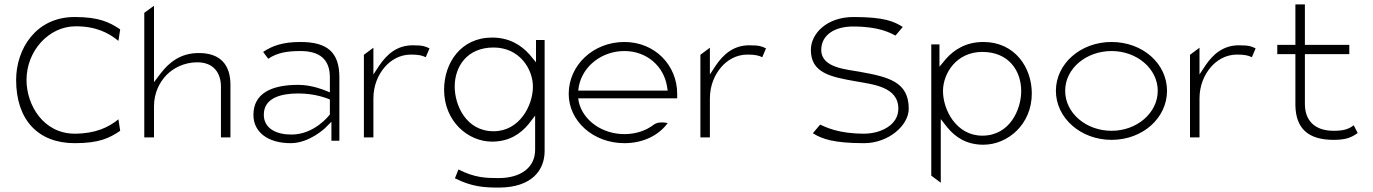

<svg xmlns="http://www.w3.org/2000/svg" viewBox="-20 -652 6212 869"><path d="M53 -290C53 -110 152 -4 318 -4C427 -4 474 -26 524 -60L516 -112C472 -76 412 -47 318 -47C177 -47 100 -176 100 -290C100 -421 200 -533 323 -533C415 -533 472 -503 516 -467L524 -519C475 -552 427 -575 318 -575C141 -575 53 -429 53 -290Z M633 -30H677V-171C677 -230 701 -279 734 -313C764 -343 812 -370 873 -370C949 -370 980 -319 980 -260V-30H1023V-268C1023 -357 979 -412 880 -412C798 -412 747 -371 708 -321L677 -280V-626L633 -594Z M1127 -132C1127 -55 1191 -4 1296 -4C1380 -4 1451 -72 1451 -72L1480 -101V-15H1516V-302C1516 -414 1463 -462 1340 -462C1260 -462 1213 -445 1171 -417L1194 -386C1234 -413 1278 -421 1340 -421C1425 -421 1473 -385 1473 -302V-234L1448 -244C1448 -244 1391 -268 1330 -268C1208 -268 1127 -229 1127 -132ZM1174 -133C1174 -211 1256 -229 1330 -229C1408 -229 1459 -207 1473 -202V-134C1470 -130 1404 -43 1299 -43C1231 -43 1174 -70 1174 -133Z M1627 -30H1670V-206C1670 -266 1692 -314 1721 -348C1747 -378 1787 -405 1840 -405C1874 -405 1891 -401 1907 -393L1924 -433C1905 -442 1895 -447 1848 -447C1777 -447 1731 -406 1697 -356L1670 -315V-436L1627 -404Z M1990 -246C1990 -103 2098 -11 2207 -11C2284 -11 2336 -46 2373 -91L2402 -129V26C2402 107 2336 154 2237 154C2181 154 2129 153 2055 115L2039 155C2115 193 2170 197 2237 197C2387 197 2445 118 2445 32V-471H2406V-370L2377 -405C2339 -448 2285 -482 2207 -482C2066 -482 1990 -367 1990 -246ZM2038 -260C2038 -350 2093 -437 2214 -437C2332 -437 2392 -339 2392 -260C2392 -175 2332 -58 2214 -58C2089 -58 2038 -177 2038 -260Z M2554 -227C2554 -104 2665 -4 2806 -4C2891 -4 2961 -39 3002 -95C2983 -99 2955 -101 2938 -87C2904 -61 2858 -45 2806 -45C2706 -45 2620 -106 2600 -189L2597 -207H3045V-227C3045 -357 2944 -462 2806 -462C2665 -462 2554 -357 2554 -227ZM2597 -242 2600 -262C2618 -354 2705 -421 2806 -421C2907 -421 2984 -353 2999 -261L3002 -242Z M3150 -30H3193V-206C3193 -266 3215 -314 3244 -348C3270 -378 3310 -405 3363 -405C3397 -405 3414 -401 3430 -393L3447 -433C3428 -442 3418 -447 3371 -447C3300 -447 3254 -406 3220 -356L3193 -315V-436L3150 -404Z M3650 -426C3650 -322 3739 -304 3853 -284C3930 -270 4046 -260 4046 -160C4046 -84 3963 -47 3891 -47C3773 -47 3717 -77 3692 -88L3659 -49C3699 -24 3750 -4 3891 -4C4001 -4 4093 -84 4093 -160C4093 -283 3999 -304 3872 -327C3816 -338 3697 -343 3697 -426C3697 -497 3763 -533 3843 -532C3961 -532 4011 -502 4033 -491L4066 -530C4026 -555 3983 -575 3843 -575C3722 -575 3650 -500 3650 -426Z M4195 143 4238 175V-113L4267 -76C4304 -31 4354 3 4431 3C4540 3 4650 -88 4650 -229C4650 -348 4572 -462 4431 -462C4353 -462 4299 -428 4261 -385L4232 -350V-451H4195ZM4248 -240C4248 -319 4308 -417 4426 -417C4547 -417 4602 -330 4602 -240C4602 -157 4551 -38 4426 -38C4308 -38 4248 -155 4248 -240Z M4759 -241C4759 -119 4870 -19 5011 -19C5152 -19 5262 -118 5262 -241C5262 -364 5152 -462 5011 -462C4870 -462 4759 -363 4759 -241ZM4801 -241C4801 -342 4896 -421 5011 -421C5126 -421 5220 -341 5220 -241C5220 -141 5126 -60 5011 -60C4896 -60 4801 -140 4801 -241Z M5366 -30H5409V-206C5409 -266 5431 -314 5460 -348C5486 -378 5526 -405 5579 -405C5613 -405 5630 -401 5646 -393L5663 -433C5644 -442 5634 -447 5587 -447C5516 -447 5470 -406 5436 -356L5409 -315V-436L5366 -404Z M5761 -407H5843V-175C5845 -72 5899 -19 6016 -19C6075 -19 6098 -31 6125 -50L6107 -85C6087 -70 6067 -60 6016 -60C5930 -60 5886 -107 5886 -181V-407H6087V-449H5886V-632H5843V-449H5761Z"/></svg>

Font: Charger Sport
Style: HLExt
Weight: 100
Designer: Jasper
Foundry: Cannot Into Space Fonts
Version: Version 1.1